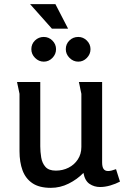

<svg xmlns="http://www.w3.org/2000/svg" viewBox="-20 -892 598 925"><path d="M174 -497V-187Q174 -161 178.5 -133.5Q183 -106 199 -88Q215 -70 249 -70Q282 -70 310 -84Q338 -98 355 -124Q372 -150 372 -184V-440Q372 -441 369 -454Q366 -467 363.5 -481Q361 -495 360 -497H472V-110Q472 -88 479 -78Q486 -68 501 -68Q515 -68 539 -77L558 -17Q537 -6 511.5 1.5Q486 9 462 9Q434 9 411.5 -6Q389 -21 382 -59Q352 -28 311 -7.5Q270 13 225 13Q169 13 136 -9.5Q103 -32 88.5 -71.5Q74 -111 74 -163V-440L62 -497ZM247 -872 308 -754H230L125 -872ZM297 -655Q297 -680 314.5 -697Q332 -714 357 -714Q381 -714 398.5 -696.5Q416 -679 416 -655Q416 -631 398.5 -613Q381 -595 357 -595Q333 -595 315 -613Q297 -631 297 -655ZM131 -655Q131 -680 148.5 -697Q166 -714 191 -714Q215 -714 232.5 -696.5Q250 -679 250 -655Q250 -631 232.5 -613Q215 -595 191 -595Q167 -595 149 -613Q131 -631 131 -655Z"/></svg>

Font: Rosario Light SemiBold
Style: Regular
Weight: 600
Version: Version 1.101; ttfautohint (v1.8.1.43-b0c9)